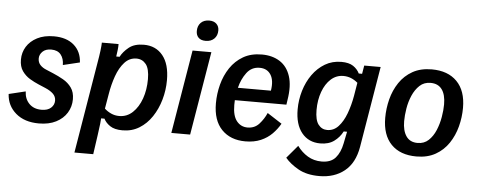

<svg xmlns="http://www.w3.org/2000/svg" viewBox="-54 -826 2841 1144"><g transform="rotate(5 1366.5 -254.0)"><path d="M195.8 12.5Q110 12.5 57.9 -32.1Q5.8 -76.7 1.7 -146.7L101.7 -170.8Q103.3 -125.8 130.8 -97.9Q158.3 -70 204.2 -70Q241.7 -70 261.2 -87.9Q280.8 -105.8 280.8 -130.8Q280.8 -155 263.8 -171.7Q246.7 -188.3 217.5 -200.8L174.2 -219.2Q148.3 -230 121.2 -246.2Q94.2 -262.5 75.4 -289.2Q56.7 -315.8 56.7 -357.5Q56.7 -400 78.3 -435Q100 -470 141.2 -491.2Q182.5 -512.5 240.8 -512.5Q316.7 -512.5 360.8 -474.2Q405 -435.8 408.3 -370.8L308.3 -346.7Q308.3 -385 289.2 -408.8Q270 -432.5 231.7 -432.5Q198.3 -432.5 180 -414.6Q161.7 -396.7 161.7 -373.3Q161.7 -350 175.8 -334.6Q190 -319.2 213.3 -310L255 -292.5Q286.7 -279.2 316.7 -262.1Q346.7 -245 366.2 -217.9Q385.8 -190.8 385.8 -148.3Q385.8 -104.2 363.3 -67.5Q340.8 -30.8 298.3 -9.2Q255.8 12.5 195.8 12.5Z M422.5 166.7 513.3 -380Q520 -417.5 524.2 -451.2Q528.3 -485 528.3 -500H628.3Q628.3 -483.3 626.2 -464.6Q624.2 -445.8 620.8 -425H640.8Q656.7 -455.8 689.6 -482.5Q722.5 -509.2 779.2 -509.2Q850.8 -509.2 892.5 -457.9Q934.2 -406.7 934.2 -310.8Q934.2 -250.8 917.9 -193.8Q901.7 -136.7 870.8 -90.4Q840 -44.2 795.8 -17.1Q751.7 10 695.8 10Q648.3 10 621.7 -7.9Q595 -25.8 583.3 -50H563.3Q562.5 -37.5 560.4 -16.2Q558.3 5 551.7 50L535 166.7ZM669.2 -73.3Q715 -73.3 749.2 -105.4Q783.3 -137.5 802.1 -190.4Q820.8 -243.3 820.8 -306.7Q820.8 -369.2 799.2 -396.2Q777.5 -423.3 742.5 -423.3Q700.8 -423.3 671.2 -390.8Q641.7 -358.3 623.3 -306.7Q605 -255 595.8 -198.3L580.8 -110Q597.5 -94.2 620 -83.8Q642.5 -73.3 669.2 -73.3Z M987.5 0 1070.8 -500H1183.3L1100 0ZM1143.3 -564.2Q1115 -564.2 1100.4 -578.8Q1085.8 -593.3 1085.8 -618.3Q1085.8 -649.2 1104.2 -667.9Q1122.5 -686.7 1155 -686.7Q1182.5 -686.7 1197.9 -671.7Q1213.3 -656.7 1213.3 -632.5Q1213.3 -601.7 1194.2 -582.9Q1175 -564.2 1143.3 -564.2Z M1430.8 11.7Q1341.7 11.7 1289.2 -42.5Q1236.7 -96.7 1236.7 -199.2Q1236.7 -255.8 1251.2 -311.7Q1265.8 -367.5 1296.2 -412.9Q1326.7 -458.3 1373.3 -485.4Q1420 -512.5 1485 -512.5Q1547.5 -512.5 1592.1 -484.2Q1636.7 -455.8 1655.4 -398.8Q1674.2 -341.7 1660 -255.8L1655.8 -227.5H1347.5Q1346.7 -212.5 1346.7 -198.3Q1346.7 -134.2 1371.7 -102.9Q1396.7 -71.7 1436.7 -71.7Q1479.2 -71.7 1506.3 -101.7Q1533.3 -131.7 1549.2 -168.3L1636.7 -111.7Q1618.3 -79.2 1590.4 -50.8Q1562.5 -22.5 1522.9 -5.4Q1483.3 11.7 1430.8 11.7ZM1478.3 -432.5Q1430 -432.5 1400.8 -393.3Q1371.7 -354.2 1359.2 -302.5H1556.7Q1566.7 -364.2 1545 -398.3Q1523.3 -432.5 1478.3 -432.5Z M1887.5 179.2Q1812.5 179.2 1762.5 151.2Q1712.5 123.3 1682.5 87.5L1747.5 10.8Q1774.2 47.5 1810.8 69.6Q1847.5 91.7 1894.2 91.7Q1949.2 91.7 1977.1 59.6Q2005 27.5 2015.8 -27.5L2030 -98.3H2010Q1991.7 -62.5 1959.2 -38.8Q1926.7 -15 1876.7 -15Q1806.7 -15 1765.8 -65.4Q1725 -115.8 1725 -205.8Q1725 -262.5 1741.2 -317.1Q1757.5 -371.7 1788.3 -415Q1819.2 -458.3 1862.5 -484.2Q1905.8 -510 1960.8 -510Q2005.8 -510 2031.3 -492.9Q2056.7 -475.8 2069.2 -450H2089.2L2097.5 -500H2195.8L2115 -15Q2098.3 82.5 2037.9 130.8Q1977.5 179.2 1887.5 179.2ZM1910.8 -98.3Q1950 -98.3 1977.9 -128.8Q2005.8 -159.2 2024.2 -208.3Q2042.5 -257.5 2052.5 -314.2L2065.8 -394.2Q2026.7 -427.5 1980 -427.5Q1937.5 -427.5 1905.4 -398.8Q1873.3 -370 1855.4 -320.8Q1837.5 -271.7 1837.5 -211.7Q1837.5 -151.7 1857.9 -125Q1878.3 -98.3 1910.8 -98.3Z M2454.2 12.5Q2356.7 12.5 2302.9 -42.9Q2249.2 -98.3 2249.2 -200.8Q2249.2 -256.7 2263.3 -312.1Q2277.5 -367.5 2307.9 -412.9Q2338.3 -458.3 2386.2 -485.4Q2434.2 -512.5 2500.8 -512.5Q2597.5 -512.5 2651.7 -457.5Q2705.8 -402.5 2705.8 -300Q2705.8 -243.3 2691.2 -187.9Q2676.7 -132.5 2646.2 -87.1Q2615.8 -41.7 2567.9 -14.6Q2520 12.5 2454.2 12.5ZM2454.2 -68.3Q2493.3 -68.3 2519.6 -92.9Q2545.8 -117.5 2561.7 -155.4Q2577.5 -193.3 2584.6 -235Q2591.7 -276.7 2591.7 -310.8Q2591.7 -369.2 2568.8 -400.4Q2545.8 -431.7 2500.8 -431.7Q2461.7 -431.7 2435.4 -407.1Q2409.2 -382.5 2392.9 -345Q2376.7 -307.5 2370 -266.2Q2363.3 -225 2363.3 -190.8Q2363.3 -134.2 2385.8 -101.3Q2408.3 -68.3 2454.2 -68.3Z"/></g></svg>

Font: Familjen Grotesk GF Medium
Style: Italic
Weight: 500
Designer: Anders Wikstroem, Jonas Baeckman, Matilda Gysing, Kristian Moeller
Foundry: Familjen STHML AB
Version: Version 2.000; Beta; Release 4; Build 6